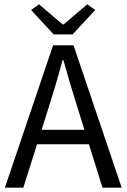

<svg xmlns="http://www.w3.org/2000/svg" viewBox="-20 -865 584 885"><path d="M2.6 0 224.7 -656.3H318.9L540.9 0H452.4L338 -366.6Q320.3 -421.8 304.2 -476.5Q288.1 -531.1 272.3 -587.7H268.3Q253.2 -531.1 237.1 -476.5Q221 -421.8 203.3 -366.6L87.6 0ZM119.4 -199.9V-266.6H421.6V-199.9ZM227.6 -706.3 123.4 -818.8 159.5 -845.2 269 -752.5H273L382.6 -845.2L418.7 -818.8L314.5 -706.3Z"/></svg>

Font: Source Sans 3 Variable
Style: Regular
Weight: 200
Designer: Paul D. Hunt
Foundry: Adobe Systems Incorporated
Version: Version 3.026